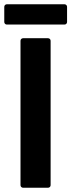

<svg xmlns="http://www.w3.org/2000/svg" viewBox="-35 -879 334 899"><path d="M73 0Q68 0 64.5 -3.5Q61 -7 61 -12V-688Q61 -693 64.5 -696.5Q68 -700 73 -700H190Q195 -700 198.5 -696.5Q202 -693 202 -688V-12Q202 -7 198.5 -3.5Q195 0 190 0ZM-3 -764Q-8 -764 -11.5 -767.5Q-15 -771 -15 -776V-847Q-15 -852 -11.5 -855.5Q-8 -859 -3 -859H267Q272 -859 275.5 -855.5Q279 -852 279 -847V-776Q279 -771 275.5 -767.5Q272 -764 267 -764Z"/></svg>

Font: LinhAnh
Style: Bold
Weight: 700
Designer: Jeremy Tribby
Foundry: Tribby Type
Version: Version 1.408